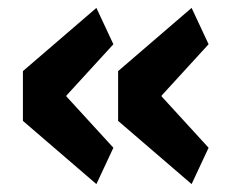

<svg xmlns="http://www.w3.org/2000/svg" viewBox="-20 -515 598 486"><path d="M267 -141 224 -49 38 -209V-335L224 -495L267 -403L148 -273V-271ZM508 -141 465 -49 279 -209V-335L465 -495L508 -403L389 -273V-271Z"/></svg>

Font: IBM Plex Sans
Style: Bold
Weight: 700
Designer: Mike Abbink, Paul van der Laan, Pieter van Rosmalen
Foundry: Bold Monday
Version: Version 3.201